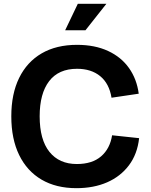

<svg xmlns="http://www.w3.org/2000/svg" viewBox="-20 -972 786 1002"><path d="M379 10Q273 10 197 -34.5Q121 -79 80 -163Q39 -247 39 -365Q39 -482 80 -565.5Q121 -649 197.5 -693.5Q274 -738 382 -738Q475 -738 544 -706Q613 -674 653.5 -616.5Q694 -559 704 -483L562 -462Q550 -536 503 -574.5Q456 -613 382 -613Q286 -613 236.5 -548.5Q187 -484 187 -365Q187 -243 238 -179.5Q289 -116 381 -116Q461 -116 507.5 -156Q554 -196 565 -266L706 -251Q697 -168 653 -109.5Q609 -51 539 -20.5Q469 10 379 10ZM320 -814 386 -952H535L426 -814Z"/></svg>

Font: BDO Grotesk DemiBold
Style: Regular
Weight: 600
Designer: Deni Anggara
Foundry: Lokal Container
Version: Version 2.000